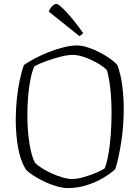

<svg xmlns="http://www.w3.org/2000/svg" viewBox="-20 -956 709 976"><path d="M325 0Q299 0 266.5 -9.5Q234 -19 203 -34Q172 -49 147 -65.5Q122 -82 111 -95Q83 -141 71.5 -208Q60 -275 60 -348Q60 -400 65.5 -452Q71 -504 80.5 -549.5Q90 -595 102 -626Q124 -641 156.5 -658.5Q189 -676 227 -691Q265 -706 303 -715.5Q341 -725 372 -725Q396 -725 426.5 -715Q457 -705 488 -689Q519 -673 543 -655.5Q567 -638 577 -624Q595 -575 602 -516.5Q609 -458 609 -404Q609 -315 596 -232Q583 -149 566 -96Q541 -73 503.5 -51Q466 -29 420.5 -14.5Q375 0 325 0ZM347 -46Q372 -46 405 -55.5Q438 -65 468 -77.5Q498 -90 512 -100Q523 -127 531 -171.5Q539 -216 543 -271Q547 -326 547 -383Q547 -446 541 -502.5Q535 -559 524 -598Q512 -613 481.5 -631.5Q451 -650 415 -663.5Q379 -677 348 -677Q325 -677 289 -668Q253 -659 216.5 -646Q180 -633 155 -619Q143 -594 135 -553.5Q127 -513 123 -466Q119 -419 119 -372Q119 -294 129.5 -228Q140 -162 157 -130Q168 -117 191 -102.5Q214 -88 242 -75Q270 -62 298 -54Q326 -46 347 -46ZM383 -773 228 -897Q233 -913 245 -924.5Q257 -936 267 -936Q279 -936 316.5 -896Q354 -856 402 -789Q398 -779 383 -773Z"/></svg>

Font: Texturina 72pt Thin
Style: Regular
Weight: 100
Designer: Guillermo Torres Carreño
Foundry: Omnibus-Type
Version: Version 1.002; ttfautohint (v1.8.3)